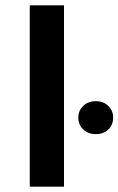

<svg xmlns="http://www.w3.org/2000/svg" viewBox="-20 -703 446 723"><path d="M92 -683H221V0H92ZM275 -260Q275 -287 293.5 -304.5Q312 -322 341 -322Q369 -322 387.5 -304.5Q406 -287 406 -260Q406 -233 388 -215.5Q370 -198 341 -198Q312 -198 293.5 -215.5Q275 -233 275 -260Z"/></svg>

Font: Fahkwang SemiBold
Style: Regular
Weight: 600
Designer: Suppakit Chalermlarp | Katatrad Co.,Ltd.
Foundry: Cadson Demak Co.,Ltd.
Version: Version 1.000; ttfautohint (v1.6)